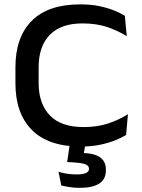

<svg xmlns="http://www.w3.org/2000/svg" viewBox="-20 -674 668 902"><path d="M360 14.5Q207.5 14.5 130 -63.2Q52.5 -141 52.5 -282.5V-358.5Q52.5 -499 129.2 -576.2Q206 -653.5 357 -653.5Q404.5 -653.5 443.5 -645.8Q482.5 -638 513.5 -625.8Q544.5 -613.5 566.5 -600L575.5 -504Q537.5 -528 486.5 -546Q435.5 -564 367 -564Q266 -564 213.8 -510Q161.5 -456 161.5 -358V-284.5Q161.5 -186.5 214.2 -131.8Q267 -77 373 -77Q438.5 -77 490.5 -94.8Q542.5 -112.5 581 -137.5L572.5 -40Q550.5 -26.5 519 -14Q487.5 -1.5 447.8 6.5Q408 14.5 360 14.5ZM383 -8.5 369 74.5 329 44.5Q339 44 348.8 44Q358.5 44 368.5 44.5Q425 46.5 451.2 66Q477.5 85.5 477.5 123V126Q477.5 168.5 446 188.5Q414.5 208.5 353.5 208.5Q329.5 208.5 307 205Q284.5 201.5 268 197.5L255 133Q273.5 139 295 142.2Q316.5 145.5 340.5 145.5Q367.5 145.5 382.8 139.2Q398 133 398 119.5V118.5Q398 103 378.8 96.8Q359.5 90.5 311 88Q303.5 87.5 300.5 87.5Q297.5 87.5 295.5 87.5L309.5 -8.5Z"/></svg>

Font: Anek Gujarati SemiExpanded Medium
Style: Regular
Weight: 500
Width: 6
Designer: Mrunmayee Ghaisas (Gujarati), Yesha Goshar (Latin)
Foundry: Ek Type
Version: Version 1.003